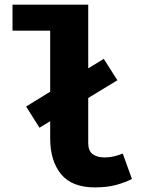

<svg xmlns="http://www.w3.org/2000/svg" viewBox="-20 -781 655 818"><path d="M422.1 -530.3 480 -439 355.9 -363.6V-171.3Q355.9 -138.5 374.6 -124.4Q393.3 -110.3 426.2 -110.3Q447.2 -110.3 466.7 -115.1Q486.2 -120 503.1 -126.7L542.1 -18.5Q514.4 -4.1 475.4 6.7Q436.4 17.4 384.6 17.4Q286.2 17.4 240 -39.2Q193.8 -95.9 193.8 -191.3V-264.6L148.2 -236.9L91.3 -327.2L193.8 -390.3V-650.3H33.3V-761H355.9V-489.7Z"/></svg>

Font: Fira Code
Style: Bold
Weight: 700
Monospace: yes
Designer: Carrois Corporate, Edenspiekermann AG, Nikita Prokopov
Foundry: Carrois Corporate, Edenspiekermann AG, Nikita Prokopov
Version: Version 6.000; ttfautohint (v1.8.2) -l 8 -r 50 -G 200 -x 14 